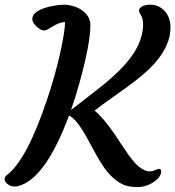

<svg xmlns="http://www.w3.org/2000/svg" viewBox="-65 -779 734 804"><path d="M601.1 -71.8Q609.9 -71.8 609.9 -61Q609.9 -50.3 602.8 -39.6Q595.7 -28.8 582 -19Q548.3 4.4 510.5 4.4Q472.7 4.4 449.2 -6.8Q425.8 -18.1 405.8 -36.9Q385.7 -55.7 369.1 -80.1Q352.5 -104.5 337.9 -130.9L309.1 -183.6Q258.8 -279.3 224.1 -295.4Q125 -29.3 11.7 0Q4.4 2 -4.6 2Q-13.7 2 -21.2 -1Q-28.8 -3.9 -34.2 -8.8Q-45.4 -18.1 -45.4 -28.6Q-45.4 -39.1 -37.6 -44.9Q46.9 -106.9 132.8 -364.3Q182.6 -514.2 202.1 -634.8Q207.5 -668.5 207.5 -686.5Q187.5 -685.5 170.2 -676.3Q152.8 -667 140.6 -659.2Q128.4 -651.4 120.6 -651.4Q112.8 -651.4 103.8 -656.2Q94.7 -661.1 87.4 -668.5Q70.3 -685.5 70.3 -698.7Q70.3 -711.9 78.4 -720.7Q86.4 -729.5 98.6 -735.8Q110.8 -742.2 125.7 -746.8Q140.6 -751.5 154.8 -753.9Q181.6 -759.3 201.2 -759.3Q220.7 -759.3 242.2 -753.2Q263.7 -747.1 279.3 -735.4Q313.5 -710.4 313.5 -673.8Q313.5 -596.2 266.6 -427.7Q251.5 -373 232.4 -318.4Q350.6 -409.7 375.7 -430.4Q400.9 -451.2 431.2 -480.5Q461.4 -509.8 484.4 -541Q534.2 -609.4 534.2 -678.2Q534.2 -703.6 521 -722.7Q517.1 -729 517.1 -734.9Q517.1 -740.7 521.7 -745.6Q526.4 -750.5 533.2 -753.9Q545.9 -759.3 565.7 -759.3Q585.4 -759.3 601.3 -750.7Q617.2 -742.2 627.9 -729Q648.9 -702.1 648.9 -664.8Q648.9 -627.4 633.8 -592.5Q618.7 -557.6 593.5 -526.9Q568.4 -496.1 535.6 -468.3Q502.9 -440.4 467.8 -415L396.5 -364.3Q361.3 -339.8 331.1 -315.4Q366.7 -287.6 414.1 -218.3L451.7 -162.1Q492.2 -100.1 517.1 -80.8Q542 -61.5 558.3 -61.5Q574.7 -61.5 585 -66.7Q595.2 -71.8 601.1 -71.8Z"/></svg>

Font: Courgette
Style: Regular
Weight: 400
Designer: Karolina Lach
Foundry: Sorkin Type Co.
Version: Version 1.002